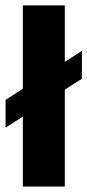

<svg xmlns="http://www.w3.org/2000/svg" viewBox="-22 -680 318 700"><path d="M-1.6 -214.7V-316.1L276.6 -494.5V-393ZM61.3 0V-660.3H214.3V0Z"/></svg>

Font: Anek Latin Medium
Style: Regular
Weight: 500
Designer: Yesha Goshar
Foundry: Ek Type
Version: Version 1.003